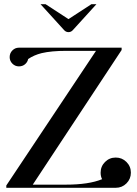

<svg xmlns="http://www.w3.org/2000/svg" viewBox="-20 -894 653 914"><path d="M459 -72Q459 -102 480 -123Q501 -144 531 -144Q561 -144 582 -123Q603 -102 603 -72Q603 -42 582 -21Q561 0 531 0H10V-11L437 -652H297Q224 -652 178 -641Q142 -632 114 -613Q111 -598 99 -588Q87 -578 70 -578Q52 -578 39 -591Q26 -604 26 -622Q26 -641 39 -654Q52 -667 70 -667H71H559V-656L136 -15H293Q403 -15 466 -41Q459 -54 459 -72ZM173 -874H197L306 -803L415 -874H439L328 -752Q319 -741 306 -741Q293 -741 284 -752ZM173 -874H197L306 -803L415 -874H439L328 -752Q319 -741 306 -741Q293 -741 284 -752Z"/></svg>

Font: Wachinanga
Style: Regular
Weight: 400
Designer: deFharo
Foundry: deFharo
Version: Wachinanga: Version 2.001 2013